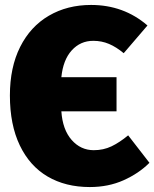

<svg xmlns="http://www.w3.org/2000/svg" viewBox="-20 -736 624 776"><path d="M584 -78Q541 -35 479.5 -7.5Q418 20 343 20Q245 20 172.5 -22.5Q100 -65 60 -148.5Q20 -232 20 -350Q20 -464 61.5 -546.5Q103 -629 177.5 -672.5Q252 -716 348 -716Q480 -716 576 -633L480 -521Q450 -546 420.5 -558.5Q391 -571 357 -571Q305 -571 270 -532.5Q235 -494 228 -424H451V-286H228Q233 -212 269.5 -170.5Q306 -129 359 -129Q398 -129 430.5 -144.5Q463 -160 498 -189Z"/></svg>

Font: Fira Sans Black
Style: Regular
Weight: 900
Designer: Carrois Corporate & Edenspiekermann AG
Foundry: Carrois Corporate GbR & Edenspiekermann AG
Version: Version 4.203